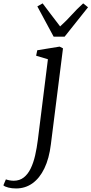

<svg xmlns="http://www.w3.org/2000/svg" viewBox="-142 -834 528 1108"><path d="M151.5 -0.5Q141.5 81 114.2 137.5Q87 194 45.5 223.8Q4 253.5 -49.5 253.5Q-73 253.5 -93.5 248.5Q-114 243.5 -122.5 235.5L-108 201Q-101 204 -88 206.5Q-75 209 -63 209Q-29 209 -5 190.2Q19 171.5 35 138.5Q51 105.5 60.8 62.8Q70.5 20 76.5 -27.5L134.5 -492L66.5 -512.5L73 -544L202 -565L221.5 -555ZM167.5 -622.5 73.5 -797 104 -814.5Q129 -781 154.2 -748Q179.5 -715 205 -681.5Q242 -715 271.5 -748Q301 -781 338 -814.5L366 -792L231 -622.5Z"/></svg>

Font: Merriweather 20pt Light
Style: Italic
Weight: 300
Italic angle: -7.8°
Version: Version 2.101